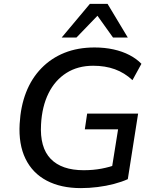

<svg xmlns="http://www.w3.org/2000/svg" viewBox="-20 -958 792 987"><path d="M396 9Q293 9 220 -29.5Q147 -68 111 -142Q75 -216 81 -321Q86 -411 114 -483Q142 -555 192.5 -607Q243 -659 311.5 -686.5Q380 -714 466 -714Q518 -714 563.5 -704Q609 -694 645.5 -675Q682 -656 707 -630L661 -546Q620 -584 570.5 -602Q521 -620 459 -620Q380 -620 321.5 -583Q263 -546 229.5 -478.5Q196 -411 191 -319Q184 -200 240.5 -141.5Q297 -83 410 -83Q459 -83 501.5 -91Q544 -99 581 -113L550 -62L587 -293H416L428 -374H690L637 -37Q606 -23 566 -12.5Q526 -2 482 3.5Q438 9 396 9ZM297 -765 442 -938H533L637 -765H561L481 -877L373 -765Z"/></svg>

Font: Nunito Sans 10pt SemiBold
Style: Italic
Weight: 600
Italic angle: -9°
Designer: Vernon Adams
Foundry: Vernon Adams
Version: Version 3.101;gftools[0.9.27]